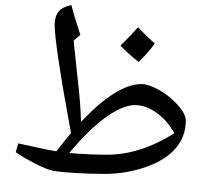

<svg xmlns="http://www.w3.org/2000/svg" viewBox="-20 -691 809 763"><path d="M396 0Q335 0 276.4 -3.7Q217.8 -7.3 191.9 -12.2Q166 -17.1 118.9 -41.3Q71.8 -65.4 42.5 -86.4L52.7 -121.1L169.9 -95.7L204.1 -89.8Q233.4 -127.9 262.2 -162.1Q197.3 -513.7 197.3 -592.3Q197.3 -626 213.1 -645Q229 -664.1 263.7 -670.9Q275.9 -622.6 289.6 -583L299.3 -552.2L272.5 -529.3L290.5 -360.4Q300.3 -276.4 301.8 -207V-206.5Q443.8 -356.9 541.5 -356.9Q569.8 -356.9 611.3 -334Q652.8 -311 685.5 -274.9Q718.3 -238.8 718.3 -211.4Q718.3 -149.9 679 -102.8Q639.6 -55.7 561 -27.8Q482.4 0 396 0ZM406.2 -76.2Q536.6 -76.2 673.3 -161.6Q643.1 -214.4 600.6 -243.9Q558.1 -273.4 516.6 -273.4Q467.3 -273.4 398.4 -223.4Q329.6 -173.3 255.4 -83Q330.6 -76.2 406.2 -76.2ZM530.8 -435.1ZM391.6 29.3ZM391.6 51.8ZM595.2 -518.1Q571.8 -484.4 530.8 -444.8Q486.3 -480 459 -509.8Q510.3 -561 528.8 -583Q560.5 -548.3 595.2 -518.1ZM530.8 -435.1ZM528.8 -607.4Z"/></svg>

Font: Noto Naskh Arabic
Style: Regular
Weight: 400
Designer: Monotype Design team
Foundry: Monotype Imaging Inc.
Version: Version 1.01